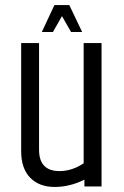

<svg xmlns="http://www.w3.org/2000/svg" viewBox="-20 -740 492 762"><path d="M216 -61Q266 -61 312 -92V-569H383V0H315V-27Q257 2 196.5 2Q136 2 100 -34.5Q64 -71 64 -140V-569H135V-146Q135 -61 216 -61ZM226 -676 190 -613H146L196 -720H255L306 -613H262Z"/></svg>

Font: Khand
Style: Regular
Weight: 400
Designer: Devanagari: Sanchit Sawaria, Jyotish Sonowal; Latin: Satya Rajpurohit
Foundry: Indian Type Foundry
Version: Version 1.101;PS 1.0;hotconv 1.0.78;makeotf.lib2.5.61930; tt